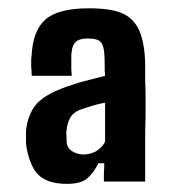

<svg xmlns="http://www.w3.org/2000/svg" viewBox="-20 -829 421 472"><path d="M144.5 -377C166 -377 182.6 -380.9 193.4 -389.6C204.1 -398.4 213.9 -411.1 221.7 -427.7H236.3C236.3 -419.9 236.3 -412.1 235.4 -405.3V-382.8H336.9V-441.4V-506.8C337.9 -529.3 337.9 -550.8 337.9 -571.3C337.9 -592.8 337.9 -612.3 336.9 -629.9V-674.8C335.9 -707 331.1 -732.4 323.2 -752C314.5 -772.5 300.8 -787.1 281.2 -795.9C261.7 -804.7 234.4 -808.6 198.2 -808.6C146.5 -808.6 111.3 -798.8 90.8 -780.3C70.3 -761.7 59.6 -732.4 57.6 -691.4C56.6 -686.5 56.6 -680.7 56.6 -673.8C56.6 -667 56.6 -660.2 57.6 -654.3C57.6 -648.4 57.6 -644.5 58.6 -642.6H156.2C156.2 -643.6 156.2 -649.4 155.3 -658.2V-683.6C155.3 -692.4 155.3 -698.2 156.2 -701.2C157.2 -713.9 161.1 -721.7 167 -726.6C171.9 -731.4 181.6 -734.4 195.3 -734.4C211.9 -734.4 223.6 -731.4 228.5 -724.6C233.4 -717.8 235.4 -709 236.3 -698.2C237.3 -689.5 237.3 -679.7 237.3 -670.9C237.3 -661.1 237.3 -651.4 238.3 -642.6C222.7 -638.7 209 -634.8 196.3 -631.8C183.6 -628.9 169.9 -625 156.2 -620.1C116.2 -607.4 88.9 -592.8 72.3 -576.2C56.6 -559.6 46.9 -536.1 43.9 -507.8V-491.2V-475.6C48.8 -439.5 59.6 -414.1 74.2 -399.4C88.9 -384.8 112.3 -377 144.5 -377ZM185.5 -449.2C174.8 -449.2 165 -452.1 156.2 -458C147.5 -463.9 143.6 -472.7 143.6 -484.4V-495.1C142.6 -500 142.6 -504.9 143.6 -507.8C144.5 -519.5 147.5 -530.3 152.3 -539.1C157.2 -547.9 166 -555.7 180.7 -560.5C189.5 -563.5 198.2 -566.4 208 -569.3C218.8 -572.3 228.5 -575.2 238.3 -576.2V-528.3V-480.5C233.4 -470.7 225.6 -462.9 215.8 -457C207 -452.1 196.3 -449.2 185.5 -449.2Z"/></svg>

Font: Yellow Ladder Regular
Style: Regular
Weight: 400
Designer: Zima Creative
Version: Version 2.002